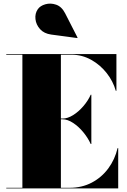

<svg xmlns="http://www.w3.org/2000/svg" viewBox="-20 -1052 710 1072"><path d="M15 0V-3.5H105V-746.5H15V-750H630V-545H626.5Q611.5 -598.5 575.5 -644.2Q539.5 -690 488.8 -718.2Q438 -746.5 379.5 -746.5H320V-3.5H369Q437.5 -3.5 492.5 -32.5Q547.5 -61.5 584.5 -111.5Q621.5 -161.5 636.5 -225H640V0ZM486.5 -248Q471.5 -281.5 445.5 -313.2Q419.5 -345 388.5 -365.5Q357.5 -386 329 -386H276.5V-390H329Q357.5 -390 388.2 -409.2Q419 -428.5 445.2 -459Q471.5 -489.5 486.5 -523H490V-248ZM411.5 -839.5 266 -859Q226 -864.5 203.8 -889.2Q181.5 -914 178 -945.2Q174.5 -976.5 191 -1000.5Q204.5 -1020 233.5 -1028.2Q262.5 -1036.5 293.5 -1025.8Q324.5 -1015 343.5 -978L413 -842Z"/></svg>

Font: Bodoni Moda 48pt Black
Style: Regular
Weight: 900
Designer: Owen Earl
Foundry: indestructible type
Version: Version 2.004